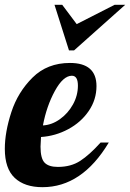

<svg xmlns="http://www.w3.org/2000/svg" viewBox="-33 -770 539 796"><path d="M193 -750H225L285 -670L442 -750H486L274 -561H253ZM-13 -153Q-13 -222 14 -305Q41 -388 102 -448.5Q163 -509 257 -509Q367 -509 367 -413Q367 -357 335 -310Q303 -263 250 -234.5Q197 -206 137 -202Q135 -172 135 -162Q135 -113 152 -95.5Q169 -78 207 -78Q261 -78 299.5 -103Q338 -128 384 -179H418Q307 6 143 6Q69 6 28 -32.5Q-13 -71 -13 -153ZM290 -415Q290 -456 265 -456Q229 -456 194.5 -393Q160 -330 145 -250Q182 -252 215.5 -276Q249 -300 269.5 -337Q290 -374 290 -415Z"/></svg>

Font: Lobster
Style: Regular
Weight: 400
Designer: Impallari Type
Foundry: Impallari Type
Version: Version 2.100